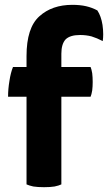

<svg xmlns="http://www.w3.org/2000/svg" viewBox="-20 -778 451 802"><path d="M34.2 -498Q24.4 -473.6 19.5 -440.4Q13.7 -406.2 13.7 -374Q40 -374 90.8 -374Q90.8 -282.2 90.8 -7.8Q101.6 -2.9 119.1 1Q137.7 3.9 164.1 3.9Q190.4 3.9 208 1Q226.6 -2.9 236.3 -7.8Q236.3 -129.9 236.3 -374Q266.6 -374 358.4 -374Q362.3 -382.8 365.2 -400.4Q367.2 -417 367.2 -435.5Q367.2 -455.1 365.2 -471.7Q362.3 -489.3 358.4 -498Q317.4 -498 236.3 -498Q236.3 -511.7 236.3 -553.7Q236.3 -593.8 253.9 -613.3Q272.5 -631.8 314.5 -631.8Q339.8 -631.8 362.3 -626Q384.8 -619.1 409.2 -606.4Q411.1 -620.1 411.1 -634.8Q411.1 -653.3 408.2 -673.8Q402.3 -710.9 386.7 -734.4Q365.2 -746.1 339.8 -752Q314.5 -757.8 282.2 -757.8Q197.3 -757.8 144.5 -710Q90.8 -662.1 90.8 -543.9Q90.8 -528.3 90.8 -498Q77.1 -498 34.2 -498Z"/></svg>

Font: cl
Style: Bold
Weight: 400
Designer: Mitja Miklavcic
Version: Version 7.504; 2011; Build 1021